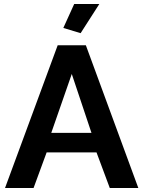

<svg xmlns="http://www.w3.org/2000/svg" viewBox="-20 -935 712 955"><path d="M267 -710H407L668 0H526L460 -177H212L147 0H5ZM435 -274 337 -567 235 -274ZM381 -770 295 -796 349 -915H474Z"/></svg>

Font: Raleway Thin
Style: Bold
Weight: 700
Version: Version 4.026